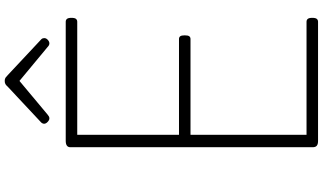

<svg xmlns="http://www.w3.org/2000/svg" viewBox="-304 -1098 1401 834"><g transform="rotate(-90 397.0 -680.5)"><path d="M202 0Q188 0 181.5 -5.5Q175 -11 175 -23V-1076Q175 -1086 182 -1091Q189 -1096 203 -1096H720Q728 -1096 732.5 -1090.5Q737 -1085 737 -1071Q737 -1057 732.5 -1051.5Q728 -1046 720 -1046H229V-604H645Q653 -604 657 -598.5Q661 -593 661 -579Q661 -565 657 -559.5Q653 -554 645 -554H229V-50H720Q728 -50 732.5 -44.5Q737 -39 737 -25Q737 -11 732.5 -5.5Q728 0 720 0ZM300 -1167Q293 -1167 285 -1174.5Q277 -1182 277 -1190Q277 -1193 278.5 -1196.5Q280 -1200 283 -1203L438 -1348Q443 -1354 448.5 -1357.5Q454 -1361 463 -1361Q472 -1361 477 -1357.5Q482 -1354 488 -1348L644 -1202Q647 -1199 648 -1195.5Q649 -1192 649 -1189Q649 -1181 641.5 -1174Q634 -1167 626 -1167Q622 -1167 618 -1169Q614 -1171 610 -1175L463 -1297L317 -1175Q312 -1171 308.5 -1169Q305 -1167 300 -1167Z"/></g></svg>

Font: Playwrite FR Moderne ExtraLight
Style: Regular
Weight: 250
Version: Version 1.002